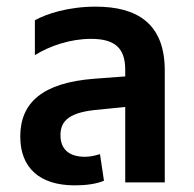

<svg xmlns="http://www.w3.org/2000/svg" viewBox="-20 -549 585 578"><path d="M293 -5 281 -85C268 -81 252 -77 236 -77C190 -77 162 -98 162 -142C162 -187 191 -212 278 -219L357 -227V0H476V-337C476 -478 393 -529 268 -529C185 -529 119 -507 85 -488V-383C130 -411 192 -432 254 -432C325 -432 357 -405 357 -339V-319L264 -312C108 -300 41 -240 41 -138C41 -44 99 9 205 9C238 9 270 5 293 -5Z"/></svg>

Font: Noto Sans Thai UI SemiCondensed Semi
Style: Regular
Weight: 600
Width: 4
Designer: Monotype Design Team
Foundry: Monotype Imaging Inc.
Version: Version 1.901